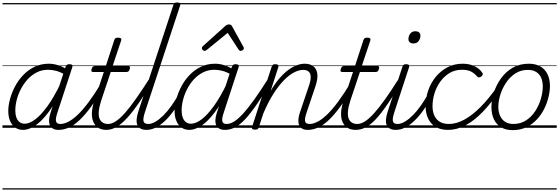

<svg xmlns="http://www.w3.org/2000/svg" viewBox="-20 -1035 4529 1555"><path d="M167 17Q131 17 104 -1.5Q77 -20 62 -54.5Q47 -89 47 -136Q47 -180 61 -232Q75 -284 101.5 -334.5Q128 -385 168 -427Q208 -469 260 -494Q312 -519 376 -519Q413 -519 453 -506Q493 -493 524 -470L511 -427Q468 -453 434 -461.5Q400 -470 369 -470Q319 -470 277 -448.5Q235 -427 203 -391.5Q171 -356 148.5 -312.5Q126 -269 115 -224.5Q104 -180 104 -141Q104 -109 112.5 -84.5Q121 -60 138 -46.5Q155 -33 180 -33Q219 -33 266 -68.5Q313 -104 365 -176Q417 -248 469 -356L485 -318Q428 -199 372 -125Q316 -51 264 -17Q212 17 167 17ZM454 17Q427 17 409.5 7Q392 -3 384 -21.5Q376 -40 377.5 -65Q379 -90 389 -121L511 -494Q515 -506 522 -510.5Q529 -515 542 -515Q560 -515 565 -508Q570 -501 565 -489L444 -120Q428 -72 434 -51.5Q440 -31 468 -31Q478 -31 482 -23.5Q486 -16 484.5 -7Q483 2 475.5 9.5Q468 17 454 17ZM0 490H622V500H0ZM0 -20H622V0H0ZM0 -505H622V-500H0ZM0 -1010H622V-1000H0Z M454 17Q444 17 439 9.5Q434 2 435.5 -7Q437 -16 445.5 -23.5Q454 -31 469 -31Q498 -31 533.5 -49Q569 -67 610 -106Q651 -145 699 -209.5Q747 -274 803 -367Q810 -378 819 -377Q828 -376 832.5 -367.5Q837 -359 831 -348Q771 -244 720 -174Q669 -104 624 -62Q579 -20 537 -1.5Q495 17 454 17ZM622 490V500ZM622 -20V0ZM622 -505V-500ZM622 -1010V-1000Z M843 17Q801 17 774.5 -1Q748 -19 735 -50.5Q722 -82 724.5 -125Q727 -168 744 -219L821 -452H734Q723 -452 720.5 -458.5Q718 -465 722 -477Q726 -489 732 -494.5Q738 -500 748 -500H837L905 -709Q909 -721 915.5 -725.5Q922 -730 936 -730Q953 -730 959 -724Q965 -718 961 -706L892 -500H1019Q1030 -500 1032 -494Q1034 -488 1031 -476Q1027 -463 1021 -457.5Q1015 -452 1004 -452H877L799 -219Q783 -168 780 -132.5Q777 -97 786 -74.5Q795 -52 813 -41.5Q831 -31 854 -31Q864 -31 869 -23.5Q874 -16 873 -7Q872 2 864.5 9.5Q857 17 843 17ZM622 490H1010V500H622ZM622 -20H1010V0H622ZM622 -505H1010V-500H622ZM622 -1010H1010V-1000H622Z M841 17Q831 17 826 9.5Q821 2 822.5 -7Q824 -16 832.5 -23.5Q841 -31 856 -31Q884 -31 917.5 -52.5Q951 -74 992 -120Q1033 -166 1084 -239Q1135 -312 1201 -415Q1207 -426 1216 -424.5Q1225 -423 1230 -415Q1235 -407 1229 -398Q1163 -287 1109 -208Q1055 -129 1009.5 -79.5Q964 -30 923 -6.5Q882 17 841 17ZM1009 490V500ZM1009 -20V0ZM1009 -505V-500ZM1009 -1010V-1000Z M1167 17Q1138 17 1119.5 7Q1101 -3 1093 -21.5Q1085 -40 1086.5 -66.5Q1088 -93 1098 -125L1384 -994Q1388 -1006 1394.5 -1010.5Q1401 -1015 1415 -1015Q1431 -1015 1437 -1009Q1443 -1003 1439 -991L1153 -124Q1137 -75 1142.5 -53Q1148 -31 1181 -31Q1191 -31 1195.5 -23.5Q1200 -16 1198.5 -7Q1197 2 1189 9.5Q1181 17 1167 17ZM1010 490H1334V500H1010ZM1010 -20H1334V0H1010ZM1010 -505H1334V-500H1010ZM1010 -1010H1334V-1000H1010Z M1166 17Q1156 17 1151 9.5Q1146 2 1147.5 -7Q1149 -16 1157.5 -23.5Q1166 -31 1181 -31Q1208 -31 1239.5 -49.5Q1271 -68 1304 -101Q1337 -134 1369 -179Q1401 -224 1430 -277Q1435 -287 1444 -286Q1453 -285 1459 -278.5Q1465 -272 1461 -262Q1430 -200 1394.5 -149Q1359 -98 1321.5 -61Q1284 -24 1245 -3.5Q1206 17 1166 17ZM1334 490V500ZM1334 -20V0ZM1334 -505V-500ZM1334 -1010V-1000Z M1513 17Q1477 17 1450.5 -1.5Q1424 -20 1409 -54.5Q1394 -89 1394 -136Q1394 -180 1408 -232Q1422 -284 1448.5 -334.5Q1475 -385 1515 -427Q1555 -469 1607 -494Q1659 -519 1723 -519Q1760 -519 1799.5 -506Q1839 -493 1871 -470L1858 -427Q1815 -453 1780.5 -461.5Q1746 -470 1716 -470Q1666 -470 1624 -448.5Q1582 -427 1549.5 -391.5Q1517 -356 1495 -312.5Q1473 -269 1462 -224.5Q1451 -180 1451 -141Q1451 -109 1459.5 -84.5Q1468 -60 1485 -46.5Q1502 -33 1527 -33Q1566 -33 1613 -68.5Q1660 -104 1712 -176Q1764 -248 1816 -356L1832 -318Q1775 -199 1719 -125Q1663 -51 1611 -17Q1559 17 1513 17ZM1801 17Q1774 17 1756.5 7Q1739 -3 1731 -21.5Q1723 -40 1724.5 -65Q1726 -90 1736 -121L1858 -494Q1862 -506 1869 -510.5Q1876 -515 1889 -515Q1906 -515 1911.5 -508Q1917 -501 1912 -489L1791 -120Q1775 -72 1781 -51.5Q1787 -31 1815 -31Q1825 -31 1829 -23.5Q1833 -16 1831.5 -7Q1830 2 1822.5 9.5Q1815 17 1801 17ZM1334 490H1969V500H1334ZM1334 -20H1969V0H1334ZM1334 -505H1969V-500H1334ZM1334 -1010H1969V-1000H1334Z M1801 17Q1791 17 1786 9.5Q1781 2 1782.5 -7Q1784 -16 1792.5 -23.5Q1801 -31 1816 -31Q1845 -31 1878 -52Q1911 -73 1951 -117Q1991 -161 2041.5 -232Q2092 -303 2155 -403Q2161 -414 2170.5 -412.5Q2180 -411 2185.5 -403Q2191 -395 2185 -385Q2115 -271 2062 -193.5Q2009 -116 1965.5 -69.5Q1922 -23 1882.5 -3Q1843 17 1801 17ZM1969 490V500ZM1969 -20V0ZM1969 -505V-500ZM1969 -1010V-1000Z M1637 -623Q1629 -623 1622 -630Q1615 -637 1615 -645Q1615 -650 1617.5 -654Q1620 -658 1624 -662L1805 -825Q1813 -832 1820 -834.5Q1827 -837 1835 -837Q1842 -837 1848.5 -834Q1855 -831 1859 -823L1949 -660Q1952 -655 1953.5 -651Q1955 -647 1955 -644Q1955 -635 1946 -629Q1937 -623 1930 -623Q1924 -623 1919.5 -626Q1915 -629 1912 -634L1824 -769L1659 -634Q1652 -629 1647.5 -626Q1643 -623 1637 -623Z M2473 17Q2445 17 2427.5 7Q2410 -3 2402.5 -21.5Q2395 -40 2396.5 -66Q2398 -92 2409 -124L2483 -343Q2497 -384 2496.5 -412Q2496 -440 2480.5 -454.5Q2465 -469 2434 -469Q2403 -469 2364.5 -450Q2326 -431 2283.5 -389Q2241 -347 2197.5 -280Q2154 -213 2113 -117L2076 -4Q2073 6 2066.5 10.5Q2060 15 2045 15Q2033 15 2025 10Q2017 5 2021 -6L2180 -494Q2184 -506 2190 -510.5Q2196 -515 2210 -515Q2226 -515 2232 -509Q2238 -503 2234 -491L2172 -299Q2208 -360 2244.5 -402Q2281 -444 2317 -470Q2353 -496 2386 -507.5Q2419 -519 2448 -519Q2490 -519 2516.5 -499.5Q2543 -480 2549.5 -439Q2556 -398 2534 -334L2463 -123Q2446 -74 2451 -52.5Q2456 -31 2487 -31Q2497 -31 2501 -23.5Q2505 -16 2503.5 -7Q2502 2 2494.5 9.5Q2487 17 2473 17ZM1969 490H2640V500H1969ZM1969 -20H2640V0H1969ZM1969 -505H2640V-500H1969ZM1969 -1010H2640V-1000H1969Z M2472 17Q2462 17 2457 9.5Q2452 2 2453.5 -7Q2455 -16 2463.5 -23.5Q2472 -31 2487 -31Q2516 -31 2551.5 -49Q2587 -67 2628 -106Q2669 -145 2717 -209.5Q2765 -274 2821 -367Q2828 -378 2837 -377Q2846 -376 2850.5 -367.5Q2855 -359 2849 -348Q2789 -244 2738 -174Q2687 -104 2642 -62Q2597 -20 2555 -1.5Q2513 17 2472 17ZM2640 490V500ZM2640 -20V0ZM2640 -505V-500ZM2640 -1010V-1000Z M2861 17Q2819 17 2792.5 -1Q2766 -19 2753 -50.5Q2740 -82 2742.5 -125Q2745 -168 2762 -219L2839 -452H2752Q2741 -452 2738.5 -458.5Q2736 -465 2740 -477Q2744 -489 2750 -494.5Q2756 -500 2766 -500H2855L2923 -709Q2927 -721 2933.5 -725.5Q2940 -730 2954 -730Q2971 -730 2977 -724Q2983 -718 2979 -706L2910 -500H3037Q3048 -500 3050 -494Q3052 -488 3049 -476Q3045 -463 3039 -457.5Q3033 -452 3022 -452H2895L2817 -219Q2801 -168 2798 -132.5Q2795 -97 2804 -74.5Q2813 -52 2831 -41.5Q2849 -31 2872 -31Q2882 -31 2887 -23.5Q2892 -16 2891 -7Q2890 2 2882.5 9.5Q2875 17 2861 17ZM2640 490H3028V500H2640ZM2640 -20H3028V0H2640ZM2640 -505H3028V-500H2640ZM2640 -1010H3028V-1000H2640Z M2859 17Q2849 17 2844 9.5Q2839 2 2840.5 -7Q2842 -16 2850.5 -23.5Q2859 -31 2874 -31Q2903 -31 2936 -52Q2969 -73 3009 -117Q3049 -161 3099.5 -232Q3150 -303 3213 -403Q3219 -414 3228.5 -412.5Q3238 -411 3243.5 -403Q3249 -395 3243 -385Q3173 -271 3120 -193.5Q3067 -116 3023.5 -69.5Q2980 -23 2940.5 -3Q2901 17 2859 17ZM3027 490V500ZM3027 -20V0ZM3027 -505V-500ZM3027 -1010V-1000Z M3186 17Q3157 17 3138.5 7Q3120 -3 3112 -21.5Q3104 -40 3106 -66.5Q3108 -93 3118 -125L3239 -494Q3243 -506 3249 -510.5Q3255 -515 3269 -515Q3285 -515 3291 -509Q3297 -503 3293 -491L3173 -124Q3157 -75 3162 -53Q3167 -31 3200 -31Q3210 -31 3214.5 -23.5Q3219 -16 3217.5 -7Q3216 2 3208 9.5Q3200 17 3186 17ZM3328 -683Q3310 -683 3299 -692Q3288 -701 3288 -719Q3288 -743 3302.5 -762.5Q3317 -782 3345 -782Q3362 -782 3373.5 -773Q3385 -764 3385 -745Q3385 -722 3370.5 -702.5Q3356 -683 3328 -683ZM3028 490H3353V500H3028ZM3028 -20H3353V0H3028ZM3028 -505H3353V-500H3028ZM3028 -1010H3353V-1000H3028Z M3185 17Q3175 17 3170 9.5Q3165 2 3166.5 -7Q3168 -16 3176.5 -23.5Q3185 -31 3200 -31Q3227 -31 3258.5 -49.5Q3290 -68 3323 -101Q3356 -134 3388 -179Q3420 -224 3449 -277Q3454 -287 3463 -286Q3472 -285 3478 -278.5Q3484 -272 3480 -262Q3449 -200 3413.5 -149Q3378 -98 3340.5 -61Q3303 -24 3264 -3.5Q3225 17 3185 17ZM3353 490V500ZM3353 -20V0ZM3353 -505V-500ZM3353 -1010V-1000Z M3611 17Q3521 17 3474 -35.5Q3427 -88 3427 -176Q3427 -242 3448.5 -303.5Q3470 -365 3510 -413.5Q3550 -462 3605 -490.5Q3660 -519 3727 -519Q3783 -519 3824 -498.5Q3865 -478 3885 -447Q3892 -438 3890 -431Q3888 -424 3878 -415Q3867 -408 3859 -408Q3851 -408 3844 -416Q3825 -439 3797 -454.5Q3769 -470 3721 -470Q3666 -470 3622.5 -444.5Q3579 -419 3547.5 -376Q3516 -333 3499.5 -280.5Q3483 -228 3483 -175Q3483 -132 3497.5 -99.5Q3512 -67 3541.5 -49Q3571 -31 3616 -31Q3627 -31 3631.5 -23.5Q3636 -16 3635 -6.5Q3634 3 3627.5 10Q3621 17 3611 17ZM3353 490H3888V500H3353ZM3353 -20H3888V0H3353ZM3353 -505H3888V-500H3353ZM3353 -1010H3888V-1000H3353Z M3609 17Q3600 17 3595.5 10Q3591 3 3592 -6.5Q3593 -16 3598.5 -23.5Q3604 -31 3615 -31Q3676 -31 3740.5 -66Q3805 -101 3872.5 -169Q3940 -237 4009 -336Q4015 -344 4024 -342Q4033 -340 4038.5 -332.5Q4044 -325 4038 -317Q3965 -208 3894 -133.5Q3823 -59 3752 -21Q3681 17 3609 17ZM3888 490V500ZM3888 -20V0ZM3888 -505V-500ZM3888 -1010V-1000Z M4132 19Q4076 19 4037.5 -4.5Q3999 -28 3979.5 -70.5Q3960 -113 3960 -168Q3960 -222 3979 -283Q3998 -344 4036 -398Q4074 -452 4130.5 -485.5Q4187 -519 4263 -519Q4318 -519 4356 -497Q4394 -475 4414 -434.5Q4434 -394 4434 -340Q4434 -298 4422.5 -249.5Q4411 -201 4387.5 -153.5Q4364 -106 4327.5 -67Q4291 -28 4242.5 -4.5Q4194 19 4132 19ZM4138 -31Q4197 -31 4242 -61Q4287 -91 4316.5 -137.5Q4346 -184 4361 -236.5Q4376 -289 4376 -333Q4376 -376 4362.5 -406Q4349 -436 4322 -452.5Q4295 -469 4256 -469Q4198 -469 4153.5 -440Q4109 -411 4078.5 -365Q4048 -319 4032 -267Q4016 -215 4016 -171Q4016 -128 4030.5 -96.5Q4045 -65 4072 -48Q4099 -31 4138 -31ZM3888 490H4489V500H3888ZM3888 -20H4489V0H3888ZM3888 -505H4489V-500H3888ZM3888 -1010H4489V-1000H3888Z"/></svg>

Font: Playwrite AU TAS Guides
Style: Regular
Weight: 400
Designer: Veronika Burian, José Scaglione
Foundry: TypeTogether
Version: Version 1.003